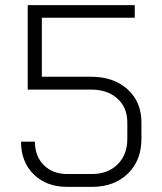

<svg xmlns="http://www.w3.org/2000/svg" viewBox="-20 -720 631 748"><path d="M62 -168H116Q116 -111 151 -76.5Q186 -42 242 -42H338Q400 -42 438 -79.5Q476 -117 476 -179V-243Q476 -301 437.5 -336Q399 -371 335 -371H88V-700H505V-651H143V-421H335Q423 -421 477 -372Q531 -323 531 -243V-179Q531 -95 478 -43.5Q425 8 338 8H242Q161 8 111.5 -40.5Q62 -89 62 -168Z"/></svg>

Font: Bai Jamjuree Light
Style: Regular
Weight: 300
Designer: Katatrad Aksorn Co.,Ltd.
Foundry: Cadson Demak Co.,Ltd.
Version: Version 1.000; ttfautohint (v1.6)